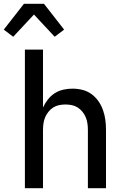

<svg xmlns="http://www.w3.org/2000/svg" viewBox="-47 -998 667 1018"><path d="M85 0V-735H181V-428Q191 -450 206.5 -470Q222 -490 243 -503.5Q264 -517 288.5 -522.5Q313 -528 337 -528Q364 -528 390 -521.5Q416 -515 437.5 -499.5Q459 -484 474.5 -462Q490 -440 499 -414.5Q508 -389 511.5 -363Q515 -337 515 -310V0H419V-310Q419 -327 416.5 -344Q414 -361 407.5 -376.5Q401 -392 390 -405.5Q379 -419 365 -428Q351 -437 334 -440.5Q317 -444 300 -444Q283 -444 266 -440.5Q249 -437 235 -428Q221 -419 210 -405.5Q199 -392 192.5 -376.5Q186 -361 183.5 -344Q181 -327 181 -310V0ZM23 -803 -27 -841 80 -978H186L293 -841L243 -803L133 -921Z"/></svg>

Font: Iosevka Fixed Curly Md Ex
Style: Regular
Weight: 500
Width: 7
Monospace: yes
Designer: Belleve Invis
Foundry: Belleve Invis
Version: Version 30.1.2